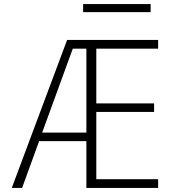

<svg xmlns="http://www.w3.org/2000/svg" viewBox="-20 -927 878 947"><path d="M390 -867V-907H723V-867ZM311 -730H760V-687H455V-417H740V-375H455V-43H760V0H406V-231H173L89 0H38ZM188 -273H406V-687H339Z"/></svg>

Font: M PLUS 1p Light
Style: Regular
Weight: 300
Version: Version 1.061